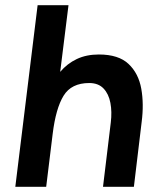

<svg xmlns="http://www.w3.org/2000/svg" viewBox="-20 -720 609 740"><path d="M407 -248Q412 -289 405.5 -323.5Q399 -358 379 -379Q359 -400 324 -400Q255 -400 225 -351Q195 -302 183 -204L158 0H39L125 -700H244L212 -443Q239 -475 276 -492.5Q313 -510 361 -510Q437 -510 475.5 -473.5Q514 -437 524.5 -378Q535 -319 526 -250L496 0H377Z"/></svg>

Font: Haskoy Bold
Style: Italic
Weight: 700
Designer: Ertekin Erdin
Foundry: Ertekin Erdin
Version: Version 2.000; ttfautohint (v1.8.4.7-5d5b)